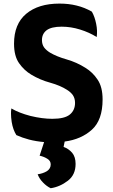

<svg xmlns="http://www.w3.org/2000/svg" viewBox="-20 -754 617 1048"><path d="M196.3 95.7Q221.7 101.6 239.3 113.3Q256.8 124 256.8 143.6Q256.8 167 235.4 180.7Q213.9 193.4 185.5 197.3Q195.3 222.7 214.8 242.2Q234.4 262.7 256.8 273.4Q307.6 265.6 350.6 232.4Q392.6 200.2 392.6 140.6Q392.6 102.5 374 80.1Q354.5 57.6 327.1 47.9Q329.1 38.1 333 18.6Q422.9 6.8 481.4 -45.9Q540 -98.6 540 -210.9Q540 -279.3 512.7 -319.3Q486.3 -359.4 446.3 -383.8Q398.4 -414.1 343.8 -429.7Q289.1 -445.3 252.9 -466.8Q232.4 -479.5 220.7 -495.1Q209 -511.7 209 -535.2Q209 -569.3 234.4 -588.9Q260.7 -608.4 316.4 -608.4Q367.2 -608.4 417 -592.8Q467.8 -577.1 507.8 -551.8Q512.7 -585.9 504.9 -624Q497.1 -663.1 481.4 -690.4Q442.4 -712.9 398.4 -723.6Q355.5 -734.4 304.7 -734.4Q189.5 -734.4 123 -678.7Q56.6 -623 56.6 -515.6Q56.6 -448.2 84 -409.2Q111.3 -370.1 150.4 -346.7Q199.2 -317.4 253.9 -302.7Q309.6 -287.1 345.7 -263.7Q366.2 -251 377.9 -234.4Q389.6 -216.8 389.6 -192.4Q389.6 -152.3 361.3 -128.9Q333 -105.5 265.6 -105.5Q210.9 -105.5 146.5 -121.1Q83 -137.7 42 -162.1Q40 -148.4 40 -134.8Q40 -113.3 43.9 -87.9Q50.8 -45.9 69.3 -16.6Q101.6 -2 138.7 7.8Q176.8 17.6 220.7 21.5Q212.9 45.9 196.3 95.7Z"/></svg>

Font: cl
Style: Bold
Weight: 400
Designer: Mitja Miklavcic
Version: Version 7.504; 2011; Build 1021